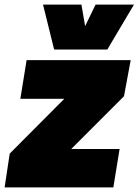

<svg xmlns="http://www.w3.org/2000/svg" viewBox="-32 -810 599 830"><path d="M-12 0 10 -146 246 -383H56L83 -550H533L504 -394L276 -166H485L458 0ZM547 -790 432 -596H202L154 -790H320L336 -697L381 -790Z"/></svg>

Font: Georama ExtraCondensed Thin Black
Style: Italic
Weight: 900
Italic angle: -9°
Version: Version 1.001